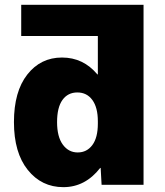

<svg xmlns="http://www.w3.org/2000/svg" viewBox="-20 -770 686 800"><path d="M385.7 -460H387.7V-620.1H68.4V-750H578.1V0H403.3L399.4 -70.3H397.5Q335 9.8 244.1 9.8Q153.3 9.8 95.7 -62Q38.1 -133.8 38.1 -261.2Q38.1 -388.7 93.8 -459.5Q149.4 -530.3 238.3 -530.3Q327.1 -530.3 385.7 -460ZM387.7 -254.9V-264.6Q387.7 -322.3 364.7 -353.5Q341.8 -384.8 302.2 -384.8Q262.7 -384.8 240.2 -353.5Q217.8 -322.3 217.8 -261.2Q217.8 -200.2 241.7 -167.5Q265.6 -134.8 303.7 -134.8Q341.8 -134.8 364.7 -165.5Q387.7 -196.3 387.7 -254.9Z"/></svg>

Font: GenEi M Gothic v2 Black
Style: Regular
Weight: 900
Version: Version 2.0